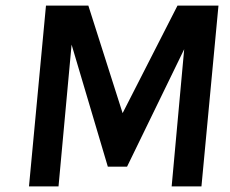

<svg xmlns="http://www.w3.org/2000/svg" viewBox="-20 -669 827 689"><path d="M84 0 145 -649H297L420 -263L617 -649H764L702.9 0H596L643 -514.4L650.9 -512.8L436 -71H366.9L230.5 -530.4L238.9 -530.5L190 0Z"/></svg>

Font: Karla
Style: Italic
Weight: 400
Italic angle: -8°
Designer: Jonathan Pinhorn
Version: Version 2.004;gftools[0.9.33]